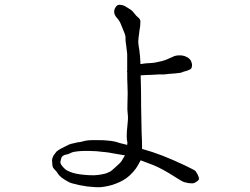

<svg xmlns="http://www.w3.org/2000/svg" viewBox="-20 -778 1040 800"><path d="M556 -605Q556 -595 561 -566Q564 -543 565 -518Q565 -514 565 -511Q579 -513 587 -514Q619 -515 634 -519Q657 -523 672 -529L697 -540Q706 -545 715.5 -546.5Q725 -548 738 -547Q751 -545 761 -539Q771 -533 776 -524Q781 -512 780 -504Q779 -494 776 -492Q771 -487 758 -483Q742 -479 734 -475Q730 -474 709 -472Q677 -470 675 -469Q659 -467 644 -468Q629 -467 609 -466Q590 -466 566 -464Q566 -449 567 -428Q568 -396 568 -336Q570 -230 570 -229Q572 -186 572 -160V-159V-157H574L577 -156Q651 -136 750 -89Q792 -69 795 -65Q798 -61 804 -50Q809 -39 809 -33Q809 -27 799 -21Q789 -14 781 -14Q772 -14 766 -15Q759 -16 748 -19Q738 -22 709 -41Q656 -75 619 -90Q598 -98 569 -109L566 -110L565 -108L555 -90Q549 -78 536 -63Q521 -46 507 -36Q493 -26 477.5 -19Q462 -12 445.5 -7Q429 -2 414 0Q399 3 380 2Q361 1 344 -1Q326 -4 309 -7Q293 -11 281 -14Q269 -17 251.5 -28Q234 -39 228 -46Q221 -54 219 -58Q217 -62 210 -69Q203 -76 201 -80Q199 -84 198 -92Q197 -101 197 -110Q197 -119 203 -130Q210 -140 215 -146Q221 -152 238 -161Q256 -170 266 -175Q275 -179 291 -182Q306 -186 312 -186Q319 -187 333 -191Q346 -194 361 -194H394Q412 -194 420 -193Q427 -192 442 -191Q456 -189 464.5 -186.5Q473 -184 479 -182Q480 -182 507 -175L510 -174V-177Q511 -183 511 -183Q505 -204 511 -256Q513 -272 513 -279Q514 -289 512 -306Q510 -319 511 -344Q512 -367 512 -388Q511 -408 511 -426Q510 -440 510 -478Q509 -480 509 -481Q509 -482 510 -484Q510 -488 510 -493Q510 -545 510 -553Q509 -565 506 -587Q502 -613 503 -617Q504 -628 497.5 -643Q491 -658 485 -674Q479 -690 470 -700Q461 -710 458 -717Q455 -724 456 -733Q457 -742 463 -750Q469 -758 477 -758Q485 -758 492 -756Q499 -754 508 -748Q517 -742 524 -738Q531 -734 539 -723Q547 -712 556 -705Q565 -698 565 -688Q565 -678 564 -669Q563 -660 561 -650Q556 -612 556 -605ZM446 -140Q438 -142 420 -144Q406 -145 400 -146Q395 -147 381.5 -148Q368 -149 353 -149H328Q316 -149 300 -147Q284 -145 280 -143Q277 -142 269 -138Q262 -135 256 -134Q248 -133 242 -128.5Q236 -124 235 -117Q234 -111 232 -106Q231 -101 232.5 -97Q234 -93 238.5 -87Q243 -81 250 -74.5Q257 -68 265 -65Q273 -61 284.5 -57.5Q296 -54 314 -51.5Q332 -49 353 -48Q374 -47 389 -49Q404 -51 420 -55Q436 -60 446 -68Q457 -77 464.5 -84.5Q472 -92 479 -98Q486 -105 489 -111Q493 -117 499 -128L501 -131H498Q482 -134 446 -140Z"/></svg>

Font: ToneOZ-Tsuipita-TC
Style: Tsuipita-TC
Weight: 400
Designer: :Jeffrey Xuan (Chih-Lin Hsuan)  :
Foundry: jeffreyx@gmail.com, cjkFonts.io
Version: Version 0.24071